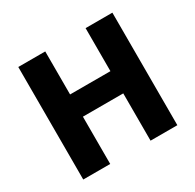

<svg xmlns="http://www.w3.org/2000/svg" viewBox="-155 -885 1074 1055"><g transform="rotate(-30 382.5 -357.0)"><path d="M681 0V-714H511V-441H255V-714H84V0H255V-300H511V0Z"/></g></svg>

Font: Noto Sans Telugu ExtraBold
Style: Regular
Weight: 800
Designer: Jelle Bosma - Monotype Design Team
Foundry: Monotype Imaging Inc.
Version: Version 2.005